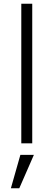

<svg xmlns="http://www.w3.org/2000/svg" viewBox="-20 -766 286 1026"><path d="M93.8 0V-746.1H152.3V0ZM38.1 240.2 88.9 61.5H161.1L83 240.2Z"/></svg>

Font: Gothic A1 Light
Style: Regular
Weight: 300
Version: Version 2.50